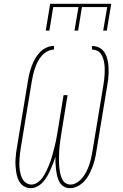

<svg xmlns="http://www.w3.org/2000/svg" viewBox="-20 -975 640 1003"><path d="M345 8Q328 8 313.5 -0.5Q299 -9 291 -23.5Q283 -38 279 -54.5Q275 -71 273 -87.5Q271 -104 270 -121.5Q269 -139 270 -156Q264 -139 257.5 -122Q251 -105 243.5 -88Q236 -71 226.5 -54.5Q217 -38 204.5 -24Q192 -10 175 -1Q158 8 140 8Q124 8 109.5 0.5Q95 -7 86 -19Q77 -31 72 -46Q67 -61 64.5 -77Q62 -93 61 -109Q60 -125 61 -142Q62 -159 64 -175.5Q66 -192 69 -208L126 -553Q129 -573 134 -592.5Q139 -612 146 -631Q153 -650 163.5 -668.5Q174 -687 189 -702.5Q204 -718 223 -726.5Q242 -735 262 -735V-716Q245 -716 228 -707Q211 -698 198.5 -684Q186 -670 177.5 -653.5Q169 -637 163 -619.5Q157 -602 153 -585Q149 -568 146 -550L89 -205Q87 -191 85 -176.5Q83 -162 82 -147.5Q81 -133 81 -118.5Q81 -104 83 -90Q85 -76 88.5 -62.5Q92 -49 99 -37.5Q106 -26 118 -18.5Q130 -11 144 -11Q157 -11 170 -18Q183 -25 192.5 -35.5Q202 -46 209.5 -58.5Q217 -71 223 -83.5Q229 -96 234.5 -109Q240 -122 244.5 -135Q249 -148 252.5 -161Q256 -174 259.5 -187.5Q263 -201 266.5 -214Q270 -227 272.5 -240.5Q275 -254 277.5 -267.5Q280 -281 282 -294L312 -478H333L303 -294Q301 -281 299 -267.5Q297 -254 295 -241Q293 -228 291.5 -214.5Q290 -201 289.5 -187.5Q289 -174 288.5 -161Q288 -148 288 -135Q288 -122 289 -109Q290 -96 292 -83Q294 -70 297.5 -58Q301 -46 307 -35Q313 -24 324 -17.5Q335 -11 348 -11Q366 -11 382.5 -21.5Q399 -32 411 -47Q423 -62 431.5 -79Q440 -96 446 -113.5Q452 -131 456 -149Q460 -167 463 -185L520 -530Q522 -544 524 -558Q526 -572 526.5 -586.5Q527 -601 527 -615Q527 -629 525 -642.5Q523 -656 519 -669Q515 -682 507.5 -693Q500 -704 487.5 -710Q475 -716 461 -716V-735Q477 -735 492 -729Q507 -723 517.5 -712Q528 -701 534 -686.5Q540 -672 543 -656.5Q546 -641 547 -625Q548 -609 547.5 -592.5Q547 -576 545 -559.5Q543 -543 540 -527L483 -182Q480 -161 475 -141Q470 -121 462.5 -101.5Q455 -82 445 -63Q435 -44 420 -28Q405 -12 385.5 -2Q366 8 345 8ZM219 -815 242 -955H561L538 -815H519L540 -938H408L388 -815H369L390 -938H258L238 -815Z"/></svg>

Font: Iosevka Slab Thin Extended
Style: Italic
Weight: 100
Width: 7
Italic angle: -9°
Monospace: yes
Designer: Belleve Invis
Foundry: Belleve Invis
Version: Version 11.1.0; ttfautohint (v1.8.3)